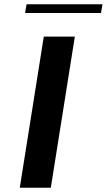

<svg xmlns="http://www.w3.org/2000/svg" viewBox="-20 -883 502 903"><path d="M98 -822H455L462 -863H105ZM73 0H219L332 -711H186Z"/></svg>

Font: Aerodynamic
Style: Obl
Weight: 500
Designer: Google
Version: Version 2.000980; 2014